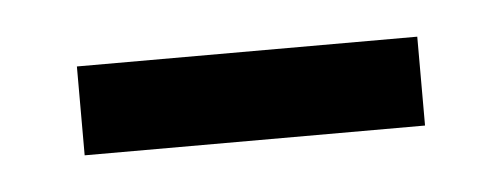

<svg xmlns="http://www.w3.org/2000/svg" viewBox="-24 -353 331 127"><g transform="rotate(-5 142.0 -289.5)"><path d="M29 -260V-319H255V-260Z"/></g></svg>

Font: Ubuntu Sans Light
Style: Regular
Weight: 300
Designer: Dalton Maag Ltd
Foundry: Dalton Maag Ltd
Version: Version 1.006; ttfautohint (v1.8.4.7-5d5b)